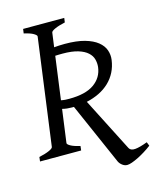

<svg xmlns="http://www.w3.org/2000/svg" viewBox="-111 -693 734 892"><g transform="rotate(-15 256.0 -247.0)"><path d="M232.4 -457Q223.6 -457 215.1 -456.8Q206.5 -456.5 197.8 -456.1L169.9 -249.5Q181.6 -247.1 190.4 -246.6Q199.2 -246.1 209 -246.1Q288.1 -246.1 329.3 -275.4Q370.6 -304.7 376.5 -354.5Q378.4 -373 373.5 -391.4Q368.7 -409.7 352.5 -424.3Q336.4 -439 307.4 -448Q278.3 -457 232.4 -457ZM511.7 60.5Q495.6 72.8 477.8 83.7Q460 94.7 443.6 102.8Q427.2 110.8 413.3 115.7Q399.4 120.6 390.6 120.6Q377.9 120.6 367.2 112.5Q356.4 104.5 351.1 93.8L220.2 -204.1H210.4Q199.2 -204.1 187.7 -205.3Q176.3 -206.5 164.6 -209.5L143.1 -50.8Q142.1 -44.9 157 -36.4Q171.9 -27.8 202.6 -21L200.2 0H2.4L4.9 -21Q35.6 -27.8 53.7 -35.9Q71.8 -43.9 72.8 -50.8L142.1 -564Q143.1 -569.8 128.4 -578.6Q113.8 -587.4 83 -594.2L85.9 -615.2H283.7L280.8 -594.2Q250 -587.4 231.7 -579.1Q213.4 -570.8 212.4 -564L203.1 -495.6Q214.8 -496.6 227.5 -497.3Q240.2 -498 253.9 -498Q311.5 -498 349.9 -487.1Q388.2 -476.1 410.6 -458Q433.1 -439.9 441.2 -416.7Q449.2 -393.6 445.8 -369.6Q441.4 -337.9 428.2 -312Q415 -286.1 394 -266.1Q373 -246.1 345.2 -232.4Q317.4 -218.8 284.2 -211.4L415.5 45.9Q422.9 60.1 445.1 58.1Q467.3 56.2 504.4 42Z"/></g></svg>

Font: Gentium Plus Phon
Style: Italic
Weight: 400
Italic angle: -8°
Designer: J. Victor Gaultney, Annie Olsen, Iska Routamaa, Becca Hirsbrunner
Foundry: SIL International
Version: Version 5.000